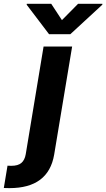

<svg xmlns="http://www.w3.org/2000/svg" viewBox="-125 -792 562 1017"><path d="M105.8 -545.5H257.1L161.9 27Q131.7 204.5 -75.3 204.5Q-82.7 204.5 -104.8 203.8L-85.2 85.6Q-77.8 86.3 -65.3 86.3Q-29.8 86.3 -11.9 71.2Q6 56.1 11.4 24.5ZM146.3 -772 203.1 -685.4 288.7 -772H417.6L416.9 -767L247.5 -610.8H134.9L16.3 -767L17 -772Z"/></svg>

Font: Karasuma Gothic
Style: Bold Italic
Weight: 700
Italic angle: 9.39998°
Designer: Rasmus Andersson / Ryoko Nishizuka
Foundry: Genbu
Version: Version 1.00